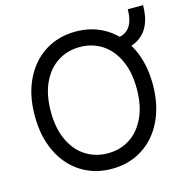

<svg xmlns="http://www.w3.org/2000/svg" viewBox="-111 -865 962 982"><g transform="rotate(-15 369.5 -374.0)"><path d="M548.8 -562.5V-629.9Q584 -629.9 606.9 -645Q629.9 -660.2 640.6 -689Q651.4 -717.8 651.4 -757.8H732.4Q732.4 -695.3 711.9 -651.9Q691.4 -608.4 650.4 -585.4Q609.4 -562.5 548.8 -562.5ZM363.3 9.8Q272.5 9.8 201.7 -34.7Q130.9 -79.1 90.8 -161.6Q50.8 -244.1 50.8 -353.5Q50.8 -463.9 90.8 -545.9Q130.9 -627.9 201.7 -672.4Q272.5 -716.8 363.3 -716.8Q454.1 -716.8 524.9 -672.4Q595.7 -627.9 635.7 -545.9Q675.8 -463.9 675.8 -353.5Q675.8 -244.1 635.7 -161.6Q595.7 -79.1 524.9 -34.7Q454.1 9.8 363.3 9.8ZM363.3 -634.8Q298.8 -634.8 247.1 -602.1Q195.3 -569.3 165.5 -505.9Q135.7 -442.4 135.7 -353.5Q135.7 -264.6 165.5 -201.2Q195.3 -137.7 247.1 -105Q298.8 -72.3 363.3 -72.3Q428.7 -72.3 480 -105Q531.2 -137.7 561 -201.2Q590.8 -264.6 590.8 -353.5Q590.8 -442.4 561 -505.9Q531.2 -569.3 480 -602.1Q428.7 -634.8 363.3 -634.8Z"/></g></svg>

Font: Pretendard JP Variable
Style: Regular
Weight: 400
Designer: Base glyphs from Inter by Rasmus Andersson; Hangul glyphs from Noto Sans CJK(Source Han Sans) by Jang Soo-young and Kang
Foundry: Kil Hyung-jin
Version: Version 1.307;Glyphs 3.2 (3192)